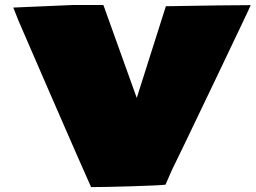

<svg xmlns="http://www.w3.org/2000/svg" viewBox="-20 -743 1033 776"><path d="M864.7 -721.2 993.2 -722.2Q993.2 -719.2 845 -409.4Q696.8 -99.6 674.3 -54.7L648.9 3.4Q626.5 6.3 514.4 9.8Q402.3 13.2 348.1 13.2Q305.2 -82.5 181.9 -366Q58.6 -649.4 55.2 -658.2L33.7 -712.4L272.5 -722.7H397.9L532.7 -347.2L650.4 -717.8Z"/></svg>

Font: Seymour One
Style: Book
Weight: 400
Designer: vernon adams
Foundry: vernon adams
Version: Version 1.000; ttfautohint (v0.93) -l 8 -r 50 -G 200 -x 0 -w